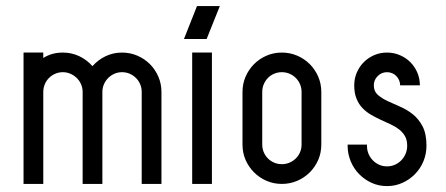

<svg xmlns="http://www.w3.org/2000/svg" viewBox="-20 -614 1488 641"><path d="M453.1 -307.1Q453.1 -320.8 448 -332.8Q442.9 -344.7 433.8 -353.8Q424.8 -362.8 412.8 -367.9Q400.9 -373 387.2 -373Q374 -373 362.3 -367.9Q350.6 -362.8 341.8 -354.2Q333 -345.7 327.6 -334Q322.3 -322.3 321.8 -309.1V0H255.9V-309.1Q255.4 -322.3 250 -334Q244.6 -345.7 235.6 -354.2Q226.6 -362.8 214.8 -367.9Q203.1 -373 189.9 -373Q176.3 -373 164.6 -367.9Q152.8 -362.8 144 -354.2Q135.3 -345.7 130.1 -334Q125 -322.3 124.5 -309.1V0H58.6V-438.5H124.5V-420.4Q152.8 -438.5 189.9 -438.5Q219.2 -438.5 244.9 -426.3Q270.5 -414.1 288.6 -393.1Q307.1 -414.1 332.5 -426.3Q357.9 -438.5 387.2 -438.5Q414.6 -438.5 438.5 -428.2Q462.4 -418 480.5 -399.9Q498.5 -381.8 508.8 -357.9Q519 -334 519 -307.1V0H453.1Z M621.6 -438.5H687.5V0H621.6ZM637.7 -593.8H713.9L669.9 -483.9H594.2Z M920.9 -438.5Q948.2 -438.5 972.2 -428.2Q996.1 -418 1014.2 -399.9Q1032.2 -381.8 1042.5 -357.9Q1052.7 -334 1052.7 -307.1V-131.3Q1052.7 -104 1042.5 -80.3Q1032.2 -56.6 1014.2 -38.6Q996.1 -20.5 972.2 -10.3Q948.2 0 920.9 0Q893.6 0 869.9 -10.3Q846.2 -20.5 828.1 -38.6Q810.1 -56.6 799.8 -80.3Q789.6 -104 789.6 -131.3V-307.1Q789.6 -334 799.8 -357.9Q810.1 -381.8 828.1 -399.9Q846.2 -418 869.9 -428.2Q893.6 -438.5 920.9 -438.5ZM855.5 -131.3Q855.5 -117.7 860.6 -105.7Q865.7 -93.8 874.5 -85Q883.3 -76.2 895.3 -71Q907.2 -65.9 920.9 -65.9Q934.6 -65.9 946.5 -71Q958.5 -76.2 967.5 -85Q976.6 -93.8 981.7 -105.7Q986.8 -117.7 986.8 -131.3V-307.1Q986.8 -320.8 981.7 -332.8Q976.6 -344.7 967.5 -353.8Q958.5 -362.8 946.5 -367.9Q934.6 -373 920.9 -373Q907.2 -373 895.3 -367.9Q883.3 -362.8 874.5 -353.8Q865.7 -344.7 860.6 -332.8Q855.5 -320.8 855.5 -307.1Z M1272 -373Q1253.9 -373 1241 -360.1Q1228 -347.2 1228 -329.1Q1228 -309.1 1241 -297.6Q1253.9 -286.1 1273.4 -276.9Q1293 -267.6 1315.9 -257.8Q1338.9 -248 1358.4 -232.4Q1377.9 -216.8 1390.9 -191.9Q1403.8 -167 1403.8 -127.9Q1403.8 -100.1 1393.6 -75.4Q1383.3 -50.8 1365.2 -32.5Q1347.2 -14.2 1323.2 -3.4Q1299.3 7.3 1272 7.3Q1244.6 7.3 1220.9 -3.4Q1197.3 -14.2 1179.2 -32.5Q1161.1 -50.8 1150.9 -75.4Q1140.6 -100.1 1140.6 -127.9V-131.3H1205.1V-127.9Q1205.1 -113.3 1210.2 -100.8Q1215.3 -88.4 1224.6 -78.9Q1233.9 -69.3 1245.8 -64Q1257.8 -58.6 1272 -58.6Q1286.1 -58.6 1298.3 -64Q1310.5 -69.3 1319.8 -78.9Q1329.1 -88.4 1334.2 -100.8Q1339.4 -113.3 1339.4 -127.9Q1339.4 -147 1331.8 -159.9Q1324.2 -172.9 1311.8 -182.4Q1299.3 -191.9 1283.4 -199.2Q1267.6 -206.5 1251 -214.1Q1234.4 -221.7 1218.5 -231Q1202.6 -240.2 1190.2 -253.2Q1177.7 -266.1 1170.2 -284.7Q1162.6 -303.2 1162.6 -329.1Q1162.6 -351.6 1171.1 -371.6Q1179.7 -391.6 1194.6 -406.5Q1209.5 -421.4 1229.2 -429.9Q1249 -438.5 1272 -438.5Q1294.9 -438.5 1314.9 -429.9Q1335 -421.4 1349.9 -406.5Q1364.7 -391.6 1373.3 -371.6Q1381.8 -351.6 1381.8 -329.1H1315.9Q1315.9 -337.9 1312.5 -345.9Q1309.1 -354 1303.2 -360.1Q1297.4 -366.2 1289.3 -369.6Q1281.2 -373 1272 -373Z"/></svg>

Font: Aeronef
Style: Regular
Weight: 400
Designer: Peter Wiegel - CAT-Fonts Germany
Foundry: CAT-Fonts, Peter Wiegel
Version: Version 0.002